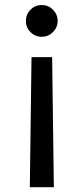

<svg xmlns="http://www.w3.org/2000/svg" viewBox="-20 -569 337 773"><path d="M100.1 184.6 106.9 -338.9H189.9L196.8 184.6ZM147.9 -548.8Q174.3 -548.8 193.1 -530Q211.9 -511.2 212.4 -484.4Q211.9 -458.5 193.1 -439.7Q174.3 -420.9 147.9 -420.9Q121.6 -420.9 102.8 -439.7Q84 -458.5 84.5 -484.4Q84 -511.2 102.8 -530Q121.6 -548.8 147.9 -548.8Z"/></svg>

Font: GitLab Sans
Style: Regular
Weight: 400
Designer: Rasmus Andersson
Foundry: Modifications by GitLab B.V., manufactured by rsms
Version: Version 4.000;git-c8fb6b7